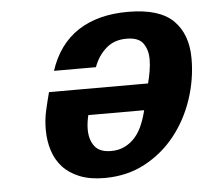

<svg xmlns="http://www.w3.org/2000/svg" viewBox="-44 -560 671 620"><g transform="rotate(-5 292.0 -250.0)"><path d="M95 -158Q95 -190 101.5 -219Q108 -248 116 -278H437Q442 -296 445.5 -317Q449 -338 449 -356Q449 -385 434.5 -406.5Q420 -428 380 -428Q340 -428 313.5 -404.5Q287 -381 274 -345H138Q166 -430 230.5 -472Q295 -514 392 -514Q494 -514 539 -469.5Q584 -425 584 -346Q584 -279 562.5 -214.5Q541 -150 500.5 -99Q460 -48 402 -17Q344 14 271 14Q224 14 190.5 0.5Q157 -13 136 -36Q115 -59 105 -90.5Q95 -122 95 -158ZM230 -147Q230 -114 246 -92.5Q262 -71 300 -71Q324 -71 343.5 -80.5Q363 -90 377.5 -106.5Q392 -123 401.5 -145.5Q411 -168 417 -193H236Q230 -168 230 -147Z"/></g></svg>

Font: Perun
Style: Bold Italic
Weight: 700
Italic angle: -12°
Foundry: Copyright (c) Stefan Peev, Context Ltd, 2016
Version: Version 1.027